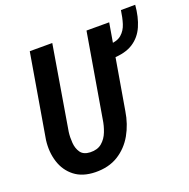

<svg xmlns="http://www.w3.org/2000/svg" viewBox="-134 -879 1001 1017"><g transform="rotate(-20 367.0 -370.5)"><path d="M653.8 -750.5 734.4 -751Q729 -684.1 707 -633.8Q685.1 -583.5 641.1 -555.2Q597.2 -526.9 525.4 -525.4L532.7 -600.1Q578.6 -601.1 603 -622.3Q627.4 -643.6 637.9 -677.2Q648.4 -710.9 653.8 -750.5ZM445.3 -710.9H573.2L492.7 -239.7Q481.9 -169.9 449.5 -112.5Q417 -55.2 363 -21.7Q309.1 11.7 233.4 10.3Q162.1 8.8 117.7 -25.9Q73.2 -60.5 55.2 -116.9Q37.1 -173.3 45.4 -239.3L125.5 -710.9H252.4L173.3 -238.8Q169.4 -209.5 171.9 -177.5Q174.3 -145.5 190.2 -122.6Q206.1 -99.6 243.7 -98.1Q284.7 -96.7 309.6 -117.7Q334.5 -138.7 347.4 -171.9Q360.4 -205.1 365.2 -239.3Z"/></g></svg>

Font: Roboto Condensed SemiBold
Style: Italic
Weight: 600
Italic angle: -12°
Designer: Christian Robertson
Foundry: Google
Version: Version 3.008; 2023